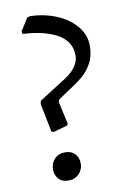

<svg xmlns="http://www.w3.org/2000/svg" viewBox="-82 -743 523 804"><g transform="rotate(-10 180.0 -341.0)"><path d="M206 -413Q263 -452 263 -499Q263 -558 209 -589.5Q155 -621 60 -626L58 -637L91 -690L105 -694Q166 -692 217.5 -670Q269 -648 299 -611Q329 -574 329 -529Q329 -486 312 -455Q295 -424 270.5 -403.5Q246 -383 204 -356Q176 -338 163 -328L160 -319L181 -224L178 -216L117 -199L108 -203L84 -323L87 -337ZM87 -45Q87 -71 104 -89Q121 -107 149 -107Q176 -107 191 -90.5Q206 -74 206 -50Q206 -24 188.5 -6Q171 12 143 12Q116 12 101.5 -4.5Q87 -21 87 -45Z"/></g></svg>

Font: Sahitya
Style: Regular
Weight: 400
Designer: Juan Pablo del Peral
Foundry: Juan Pablo del Peral (http://www.huertatipografica.com)
Version: Version 1.001;PS 001.000;hotconv 1.0.70;makeotf.lib2.5.58329